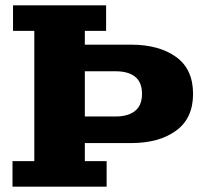

<svg xmlns="http://www.w3.org/2000/svg" viewBox="-20 -702 777 722"><path d="M27 0V-96H109V-586H29V-682H379V-586H299V-534H473Q578 -534 642 -488Q706 -442 706 -349Q706 -257 642 -210.5Q578 -164 473 -164H299V-96H381V0ZM415 -434H299V-264H415Q462 -264 488 -285Q514 -306 514 -349Q514 -393 488 -413.5Q462 -434 415 -434Z"/></svg>

Font: Montagu Slab 16pt
Style: Bold
Weight: 700
Designer: Florian Karsten
Foundry: Florian Karsten
Version: Version 1.000; ttfautohint (v1.8.3)